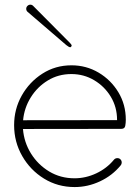

<svg xmlns="http://www.w3.org/2000/svg" viewBox="-20 -773 586 804"><path d="M280.3 -582.5Q280.3 -581.5 278.6 -578.4Q276.9 -575.2 274.4 -575.2Q268.6 -575.2 257.8 -584L94.7 -724.1Q89.8 -729 89.8 -736.3Q89.8 -743.2 95 -748.3Q100.1 -753.4 106.9 -753.4Q113.8 -753.4 118.7 -748.5L272.9 -593.3Q280.3 -585.4 280.3 -582.5ZM292.5 10.3Q221.7 10.3 164.3 -25.1Q106.9 -60.5 73 -119.6Q39.1 -178.7 39.1 -249Q39.1 -315.9 71 -372.8Q103 -429.7 157.5 -464.6Q211.9 -499.5 279.3 -499.5Q341.3 -499.5 393.1 -468.8Q444.8 -438 475.8 -386.5Q506.8 -335 506.8 -271.5Q506.8 -257.8 504.4 -245.6Q502 -233.4 487.8 -233.4L76.2 -232.9Q80.6 -177.2 109.6 -130.4Q138.7 -83.5 186 -54.9Q233.4 -26.4 292 -26.4Q338.9 -26.4 383.1 -47.1Q427.2 -67.9 457 -104Q462.4 -110.8 471.7 -110.8Q479.5 -110.8 484.6 -105.5Q489.7 -100.1 489.7 -92.3Q489.7 -85.9 485.4 -80.6Q450.2 -37.6 398.9 -13.7Q347.7 10.3 292.5 10.3ZM470.2 -271Q470.2 -324.2 444.1 -367.7Q418 -411.1 374.5 -437Q331.1 -462.9 278.8 -462.9Q224.1 -462.9 180.2 -436Q136.2 -409.2 108.9 -365.2Q81.5 -321.3 76.7 -269.5L470.2 -270Z"/></svg>

Font: Manjari Thin
Style: Regular
Weight: 100
Designer: Santhosh Thottingal <santhosh.thottingal@gmail.com>
Version: Version 2.000